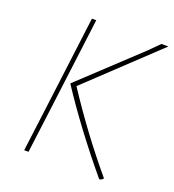

<svg xmlns="http://www.w3.org/2000/svg" viewBox="-120 -731 756 833"><g transform="rotate(20 258.0 -315.0)"><path d="M127 -195 102 0H82L107 -195L163 -637H183ZM200 -339Q316 -162 448 -5V-1Q444 3 434 7L430 6Q281 -173 172 -339V-342L437 -590L484 -637H516Z"/></g></svg>

Font: Luna Sans Thin
Style: Italic
Weight: 250
Italic angle: -7°
Designer: Juan Pablo del Peral
Foundry: Huerta Tipografica
Version: Version 2.001; ttfautohint (v1.5)